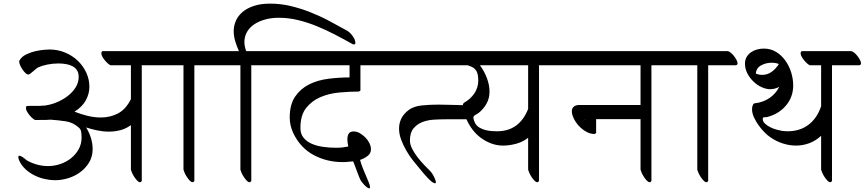

<svg xmlns="http://www.w3.org/2000/svg" viewBox="-20 -969 4769 1059"><path d="M88 -79Q81 -93 81 -102Q81 -110 87 -110Q93 -110 102 -104H103Q111 -99 118 -92.5Q125 -86 134 -81Q188 -53 245 -53Q279 -53 312 -64Q345 -75 371.5 -96Q398 -117 414 -146Q430 -175 430 -211Q430 -223 428 -239.5Q426 -256 415 -265Q383 -294 342 -300Q301 -306 259 -309H257Q237 -307 216 -307.5Q195 -308 174 -307Q168 -309 159.5 -316.5Q151 -324 143 -333.5Q135 -343 129 -353.5Q123 -364 123 -373Q123 -384 130.5 -384.5Q138 -385 146 -385H182Q190 -385 197.5 -385Q205 -385 213 -386L214 -387Q216 -387 218 -386.5Q220 -386 222 -386L240 -389Q269 -394 299.5 -407.5Q330 -421 355.5 -441Q381 -461 397.5 -487.5Q414 -514 414 -545Q414 -567 404.5 -581.5Q395 -596 379.5 -604Q364 -612 344 -615.5Q324 -619 302 -619Q271 -619 241.5 -613Q212 -607 192 -598Q186 -595 178 -588.5Q170 -582 162 -575Q154 -568 147.5 -563Q141 -558 136 -558Q129 -558 120.5 -566Q112 -574 104.5 -585Q97 -596 91.5 -608Q86 -620 86 -629V-633Q98 -656 124 -668.5Q150 -681 177 -687Q204 -693 226 -694.5Q248 -696 252 -696Q299 -696 339.5 -679Q380 -662 409.5 -633.5Q439 -605 456 -568Q473 -531 473 -490Q473 -452 453.5 -416Q434 -380 391 -353Q426 -339 463 -330Q500 -321 537 -321Q588 -321 631 -343.5Q674 -366 702 -422V-609H590Q584 -611 575.5 -618.5Q567 -626 559 -635.5Q551 -645 545 -655.5Q539 -666 539 -675Q539 -683 545 -687H1160Q1167 -686 1176.5 -678.5Q1186 -671 1194 -660.5Q1202 -650 1208 -639Q1214 -628 1214 -620Q1214 -611 1205 -609H1052V29Q1048 36 1042 36Q1035 36 1026.5 27Q1018 18 1010.5 6.5Q1003 -5 998 -16.5Q993 -28 992 -33V-609H761Q762 -607 762 -603V-356V29Q758 36 752 36Q745 36 736.5 27Q728 18 720.5 6.5Q713 -5 708 -16.5Q703 -28 702 -33V-279Q675 -259 644 -251Q613 -243 581 -243Q549 -243 517.5 -249.5Q486 -256 455 -266Q472 -239 481.5 -208Q491 -177 491 -147Q491 -105 471.5 -73Q452 -41 422 -19Q392 3 355.5 14Q319 25 284 25Q257 25 227.5 18.5Q198 12 171.5 -1Q145 -14 123 -33.5Q101 -53 88 -79ZM107 -100Q108 -98 110 -96Q111 -96 112 -95V-96Z M1306 -609H1198Q1192 -611 1183.5 -618.5Q1175 -626 1167 -635.5Q1159 -645 1153 -655.5Q1147 -666 1147 -675Q1147 -683 1153 -687H1298Q1285 -715 1277 -743Q1269 -771 1269 -798Q1269 -825 1280 -852Q1291 -879 1315 -900.5Q1339 -922 1377.5 -935.5Q1416 -949 1470 -949Q1527 -949 1582 -936Q1637 -923 1690.5 -902Q1744 -881 1795 -854Q1846 -827 1894 -800Q1910 -791 1925 -770.5Q1940 -750 1940 -733Q1940 -724 1933 -724Q1927 -724 1924 -726Q1878 -752 1829 -777.5Q1780 -803 1729 -824Q1678 -845 1625 -858Q1572 -871 1518 -871Q1477 -871 1442.5 -861.5Q1408 -852 1382.5 -835Q1357 -818 1342.5 -793Q1328 -768 1328 -737Q1328 -713 1338 -687H1477Q1484 -686 1493.5 -678.5Q1503 -671 1511 -660.5Q1519 -650 1525 -639Q1531 -628 1531 -620Q1531 -611 1522 -609H1365Q1366 -607 1366 -603V29Q1362 36 1356 36Q1349 36 1340.5 27Q1332 18 1324.5 6.5Q1317 -5 1312 -16.5Q1307 -28 1306 -33Z M1598 -234Q1578 -276 1578 -321Q1578 -393 1608 -436.5Q1638 -480 1685 -503.5Q1732 -527 1791 -534.5Q1850 -542 1908 -542V-609H1521Q1515 -611 1506.5 -618.5Q1498 -626 1490 -635.5Q1482 -645 1476 -655.5Q1470 -666 1470 -675Q1470 -683 1476 -687H2077Q2084 -686 2093.5 -678.5Q2103 -671 2111 -660.5Q2119 -650 2125 -639Q2131 -628 2131 -620Q2131 -611 2122 -609H1968V-470Q1965 -466 1959 -464Q1910 -464 1853.5 -459Q1797 -454 1749 -434Q1701 -414 1669 -374Q1637 -334 1637 -263Q1637 -230 1654.5 -209Q1672 -188 1699.5 -176Q1727 -164 1762 -159Q1797 -154 1833 -154Q1856 -154 1870.5 -156Q1885 -158 1901 -161Q1896 -184 1896 -201Q1896 -220 1903.5 -232Q1911 -244 1931 -244Q1948 -244 1964.5 -234.5Q1981 -225 1995 -211Q2009 -197 2017.5 -179.5Q2026 -162 2026 -146Q2026 -122 2006.5 -108Q1987 -94 1966 -87Q1972 -64 1981.5 -40.5Q1991 -17 2000 3.5Q2009 24 2015 39.5Q2021 55 2021 62Q2021 70 2016 70Q2012 70 2004.5 64.5Q1997 59 1989.5 51Q1982 43 1976 35.5Q1970 28 1968 23Q1960 6 1953.5 -12Q1947 -30 1940 -48L1928 -79L1894 -76Q1888 -75 1881.5 -75Q1875 -75 1869 -75Q1783 -75 1710 -114Q1637 -153 1598 -234Z M2298 -35Q2280 -56 2259 -82.5Q2238 -109 2221 -138.5Q2204 -168 2192.5 -199Q2181 -230 2181 -260Q2181 -289 2193.5 -315Q2206 -341 2235 -363Q2263 -383 2306.5 -387.5Q2350 -392 2399 -392Q2438 -392 2474 -390.5Q2510 -389 2533 -389V-392Q2535 -399 2539 -402Q2575 -422 2596.5 -454Q2618 -486 2618 -526Q2618 -561 2606.5 -579.5Q2595 -598 2567 -606L2560 -609H2123Q2117 -611 2108.5 -618.5Q2100 -626 2092 -635.5Q2084 -645 2078 -655.5Q2072 -666 2072 -675Q2072 -683 2078 -687H3062Q3069 -686 3078.5 -678.5Q3088 -671 3096 -660.5Q3104 -650 3110 -639Q3116 -628 3116 -620Q3116 -611 3107 -609H2952Q2953 -607 2953 -603V29Q2949 36 2943 36Q2936 36 2927.5 27Q2919 18 2911.5 6.5Q2904 -5 2899 -16.5Q2894 -28 2893 -33V-209Q2864 -186 2826.5 -176Q2789 -166 2755 -166Q2721 -166 2690 -177.5Q2659 -189 2632.5 -208.5Q2606 -228 2586 -254.5Q2566 -281 2553 -311H2439Q2408 -311 2373 -309Q2338 -307 2309 -295.5Q2280 -284 2260.5 -260.5Q2241 -237 2241 -194Q2241 -173 2252.5 -150Q2264 -127 2281 -104.5Q2298 -82 2318 -61Q2338 -40 2356 -22Q2359 -19 2364 -11.5Q2369 -4 2373.5 5Q2378 14 2381 22.5Q2384 31 2384 36Q2384 42 2379 42Q2373 42 2362.5 34Q2352 26 2340.5 14Q2329 2 2317.5 -11.5Q2306 -25 2298 -35ZM2600 -291Q2608 -275 2624 -265.5Q2640 -256 2658 -251.5Q2676 -247 2693.5 -246Q2711 -245 2722 -245Q2844 -245 2893 -368V-609H2627Q2651 -577 2665.5 -538.5Q2680 -500 2680 -464Q2680 -426 2663 -396.5Q2646 -367 2620 -346Q2613 -341 2602 -335Q2591 -329 2591 -321Q2591 -314 2594.5 -304.5Q2598 -295 2600 -291Z M3259 -230Q3235 -230 3212.5 -243Q3190 -256 3172.5 -275Q3155 -294 3144.5 -316Q3134 -338 3134 -356Q3134 -370 3144 -380Q3154 -390 3178 -390H3513V-609H3106Q3100 -611 3091.5 -618.5Q3083 -626 3075 -635.5Q3067 -645 3061 -655.5Q3055 -666 3055 -675Q3055 -683 3061 -687H3676Q3683 -686 3692.5 -678.5Q3702 -671 3710 -660.5Q3718 -650 3724 -639Q3730 -628 3730 -620Q3730 -611 3721 -609H3573V29Q3569 36 3563 36Q3556 36 3547.5 27Q3539 18 3531.5 6.5Q3524 -5 3519 -16.5Q3514 -28 3513 -33V-312H3268V-236Q3265 -232 3259 -230ZM3204 -309Q3205 -308 3208 -308V-310Q3207 -310 3206 -309.5Q3205 -309 3204 -309Z M3826 -609H3721Q3715 -611 3706.5 -618.5Q3698 -626 3690 -635.5Q3682 -645 3676 -655.5Q3670 -666 3670 -675Q3670 -683 3676 -687H3994Q4001 -686 4010.5 -678.5Q4020 -671 4028 -660.5Q4036 -650 4042 -639Q4048 -628 4048 -620Q4048 -611 4039 -609H3886V29Q3882 36 3876 36Q3869 36 3860.5 27Q3852 18 3844.5 6.5Q3837 -5 3832 -16.5Q3827 -28 3826 -33Z M4229 -212Q4215 -221 4197.5 -238.5Q4180 -256 4164.5 -277.5Q4149 -299 4138.5 -322Q4128 -345 4128 -366Q4128 -384 4136 -396L4141 -399Q4189 -404 4224.5 -428.5Q4260 -453 4278 -490Q4254 -477 4228 -477Q4206 -477 4181.5 -488Q4157 -499 4136.5 -518.5Q4116 -538 4102.5 -563.5Q4089 -589 4089 -618Q4089 -639 4098 -654.5Q4107 -670 4122 -680.5Q4137 -691 4155.5 -696Q4174 -701 4193 -701Q4231 -701 4261 -682.5Q4291 -664 4312 -634.5Q4333 -605 4344 -569Q4355 -533 4355 -498Q4355 -435 4316 -388Q4277 -341 4213 -324Q4207 -322 4197 -322.5Q4187 -323 4187 -313Q4187 -299 4199 -287.5Q4211 -276 4228 -267.5Q4245 -259 4263.5 -254Q4282 -249 4294 -247Q4302 -246 4309.5 -245.5Q4317 -245 4325 -245Q4392 -245 4439.5 -281Q4487 -317 4509 -383V-609H4447Q4441 -611 4432.5 -618.5Q4424 -626 4416 -635.5Q4408 -645 4402 -655.5Q4396 -666 4396 -675Q4396 -683 4402 -687H4675Q4682 -686 4691.5 -678.5Q4701 -671 4709 -660.5Q4717 -650 4723 -639Q4729 -628 4729 -620Q4729 -611 4720 -609H4569V29Q4565 36 4559 36Q4552 36 4543.5 27Q4535 18 4527.5 6.5Q4520 -5 4515 -16.5Q4510 -28 4509 -33V-220Q4480 -193 4444.5 -179.5Q4409 -166 4370 -166Q4335 -166 4298.5 -177.5Q4262 -189 4229 -212ZM4149 -563Q4166 -556 4184 -556Q4213 -556 4236.5 -573Q4260 -590 4276 -616Q4259 -623 4235 -623Q4205 -623 4178 -608.5Q4151 -594 4149 -563Z"/></svg>

Font: Asar
Style: Regular
Weight: 400
Designer: Eben Sorkin
Foundry: Eben Sorkin, Pria Ravichandran
Version: Version 1.003; ttfautohint (v1.3) -l 8 -r 50 -G 0 -x 0 -H 45